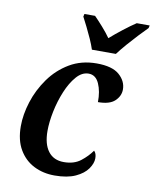

<svg xmlns="http://www.w3.org/2000/svg" viewBox="-86 -832 731 907"><g transform="rotate(10 279.0 -378.0)"><path d="M238 10Q183 10 138.5 -12.5Q94 -35 67.5 -80Q41 -125 41 -192Q41 -248 60.5 -309.5Q80 -371 118.5 -425Q157 -479 213.5 -512.5Q270 -546 343 -546Q418 -546 452 -516Q486 -486 486 -446Q486 -415 461 -391Q436 -367 380 -367Q381 -418 364.5 -455Q348 -492 314 -492Q282 -492 255.5 -461.5Q229 -431 209.5 -384Q190 -337 179.5 -285.5Q169 -234 169 -192Q169 -129 195 -94.5Q221 -60 270 -60Q319 -60 350.5 -84.5Q382 -109 402 -138Q414 -127 414 -103Q414 -79 395.5 -52.5Q377 -26 338 -8Q299 10 238 10ZM309 -606Q302 -628 290 -655Q278 -682 265 -708Q252 -734 242 -753L245 -766H296Q313 -749 336.5 -722.5Q360 -696 376 -673Q402 -696 436 -722.5Q470 -749 496 -766H558L555 -753Q536 -734 512.5 -709Q489 -684 465.5 -657Q442 -630 424 -606Z"/></g></svg>

Font: Noto Serif SemiCondensed SemiBold
Style: Italic
Weight: 600
Width: 4
Italic angle: -12°
Designer: Monotype Design Team
Foundry: Monotype Imaging Inc.
Version: Version 2.014; ttfautohint (v1.8.4.7-5d5b)